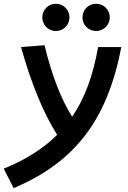

<svg xmlns="http://www.w3.org/2000/svg" viewBox="-71 -767 677 1018"><path d="M1.5 230.5C327.6 92.3 498 -131.3 572.3 -517.6H449.2C422.9 -368.2 379.4 -247.6 311.5 -147.9C252.4 -242.2 203.6 -367.7 165 -527.3L40.5 -517.6C94.2 -325.2 157.2 -171.4 231.9 -52.2C158.7 21 65.9 79.6 -51.3 127.4ZM438.5 -602.5C478.5 -602.5 511.2 -634.8 511.2 -674.8C511.2 -715.3 478.5 -747.1 438.5 -747.1C398.4 -747.1 366.2 -715.3 366.2 -674.8C366.2 -634.8 398.4 -602.5 438.5 -602.5ZM225.1 -602.5C265.1 -602.5 297.4 -634.8 297.4 -674.8C297.4 -715.3 265.1 -747.1 225.1 -747.1C185.5 -747.1 153.3 -715.3 153.3 -674.8C153.3 -634.8 185.5 -602.5 225.1 -602.5Z"/></svg>

Font: Cascadia Code SemiBold
Style: Italic
Weight: 600
Italic angle: -10°
Monospace: yes
Designer: Aaron Bell
Foundry: Saja Typeworks
Version: Version 2404.023